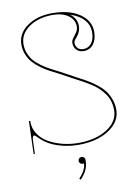

<svg xmlns="http://www.w3.org/2000/svg" viewBox="-102 -829 778 1094"><g transform="rotate(-10 286.5 -281.5)"><path d="M377.9 -736.3Q416 -708.5 416 -663.1Q416 -646.5 409.4 -631.6Q402.8 -616.7 395.3 -608.2Q387.7 -599.6 381.1 -590.8Q374.5 -582 374.5 -575.7Q374.5 -554.7 386.5 -542.5Q398.4 -530.3 419.4 -530.3Q448.2 -530.3 466.1 -553.2Q483.9 -576.2 483.9 -616.7Q483.9 -658.2 456.5 -689Q429.2 -719.7 377.9 -736.3ZM277.8 -762.7Q376 -762.7 436 -722.4Q496.1 -682.1 496.1 -616.7Q496.1 -572.3 475.1 -545.4Q454.1 -518.6 419.4 -518.6Q393.6 -518.6 377.9 -534.2Q362.3 -549.8 362.3 -575.7Q362.3 -588.4 372.6 -601.8Q382.8 -615.2 393.3 -630.6Q403.8 -646 403.8 -663.1Q403.8 -703.1 369.1 -727.8Q334.5 -752.4 277.8 -752.4Q193.8 -751.5 140.4 -713.1Q86.9 -674.8 86.9 -615.7Q86.9 -586.4 97.9 -560.8Q108.9 -535.2 124.3 -517.8Q139.6 -500.5 165 -482.4Q190.4 -464.4 210.7 -453.9Q231 -443.4 260.3 -428.2Q289.6 -413.1 304.7 -404.3Q318.8 -396 352.3 -378.4Q385.7 -360.8 406.7 -349.1Q427.7 -337.4 456.3 -315.9Q484.9 -294.4 501.7 -273.9Q518.6 -253.4 530.8 -222.7Q543 -191.9 543 -157.2Q543 -87.9 473.6 -42.7Q404.3 2.4 297.9 2.4Q236.8 2.4 179 -16.1Q121.1 -34.7 84.5 -70.3Q62.5 -94.2 55.7 -94.2Q45.4 -94.2 44.9 -62L42.5 9.8H35.2L41.5 -180.2H48.8V-174.3Q48.8 -134.8 71 -102.3Q93.3 -69.8 129.4 -49.8Q165.5 -29.8 209 -19Q252.4 -8.3 297.9 -8.3Q399.9 -8.3 465.1 -50.3Q530.3 -92.3 530.3 -157.2Q530.3 -185.5 522.7 -210.4Q515.1 -235.4 500 -255.4Q484.9 -275.4 468.5 -291Q452.1 -306.6 428 -321.8Q403.8 -336.9 385.3 -347.2Q366.7 -357.4 340.3 -371.1Q314 -384.8 299.3 -393.6Q285.2 -401.9 255.6 -417Q226.1 -432.1 205.1 -443.1Q184.1 -454.1 157.7 -473.1Q131.3 -492.2 114.7 -511Q98.1 -529.8 86.4 -557.1Q74.7 -584.5 74.7 -615.7Q74.7 -680.2 132.8 -721.4Q190.9 -762.7 277.8 -762.7ZM320.8 92.8Q320.8 125.5 310.3 149.2Q299.8 172.9 274.4 200.2L267.1 193.4Q308.6 147.9 308.6 111.3H308.1Q305.2 112.8 300.8 112.8Q292.5 112.8 286.6 106.9Q280.8 101.1 280.8 92.8Q280.8 84.5 286.6 78.9Q292.5 73.2 300.8 73.2Q309.1 73.2 314.9 78.9Q320.8 84.5 320.8 92.8Z"/></g></svg>

Font: ZnikomitNo24
Style: Thin
Weight: 300
Designer: gluk
Foundry: gluk
Version: Version 0.55